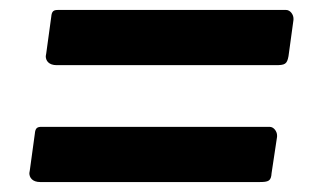

<svg xmlns="http://www.w3.org/2000/svg" viewBox="-20 -546 623 386"><path d="M570 -506C570 -507 570 -508 570 -509C570 -516 564 -526 555 -526H97C88 -526 84 -524 83 -512L73 -439C73 -437 72 -435 72 -433C72 -424 78 -415 94 -415H534C553 -415 557 -417 560 -433ZM537 -271C537 -272 537 -273 537 -274C537 -281 531 -291 522 -291H64C55 -291 51 -289 50 -277L40 -204C40 -202 39 -200 39 -198C39 -189 45 -180 61 -180H501C520 -180 525 -182 526 -198Z"/></svg>

Font: Libre Franklin
Style: Bold Italic
Weight: 700
Italic angle: -8°
Designer: Pablo Impallari, Rodrigo Fuenzalida
Foundry: Impallari Type
Version: Version 1.002; ttfautohint (v1.5)